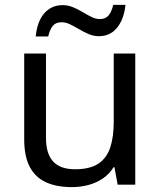

<svg xmlns="http://www.w3.org/2000/svg" viewBox="-20 -755 658 785"><path d="M533 -536V0H461L448 -71H444Q427 -43 400 -25Q373 -7 341 1.5Q309 10 274 10Q210 10 166.5 -10.5Q123 -31 101 -74Q79 -117 79 -185V-536H168V-191Q168 -127 197 -95Q226 -63 287 -63Q347 -63 381.5 -85.5Q416 -108 430.5 -151.5Q445 -195 445 -257V-536ZM126 -606Q129 -636 137.5 -659.5Q146 -683 160 -699.5Q174 -716 193 -725Q212 -734 236 -734Q258 -734 278.5 -725.5Q299 -717 318 -705.5Q337 -694 354.5 -685.5Q372 -677 388 -677Q411 -677 423.5 -691.5Q436 -706 443 -735H493Q487 -677 459 -642Q431 -607 384 -607Q363 -607 343 -615.5Q323 -624 303.5 -635.5Q284 -647 266.5 -655.5Q249 -664 232 -664Q208 -664 196 -649.5Q184 -635 177 -606Z"/></svg>

Font: Noto Sans Ambassadori
Style: Regular
Weight: 400
Designer: Monotype Design Team
Foundry: Monotype Imaging Inc.
Version: Version 2.013